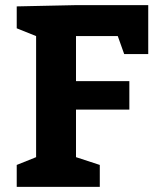

<svg xmlns="http://www.w3.org/2000/svg" viewBox="-20 -725 620 745"><path d="M44.9 -85 120.1 -115.2V-585L44.9 -615.2V-700.2L274.9 -705.1H555.2V-515.1H461.9L437 -585H274.9V-410.2H481.9V-299.8H274.9V-115.2L367.2 -85V0H44.9Z"/></svg>

Font: Kadwa
Style: Bold
Weight: 700
Designer: Sol Matas
Foundry: Sol Matas
Version: Version 1.001;PS 001.000;hotconv 1.0.70;makeotf.lib2.5.58329